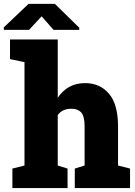

<svg xmlns="http://www.w3.org/2000/svg" viewBox="-41 -964 693 984"><path d="M22.5 0V-100.1L84.5 -115.7V-645.5L10.3 -661.1V-761.7H254.9V-462.9Q278.3 -498.5 313.5 -518.3Q348.6 -538.1 395 -538.1Q471.2 -538.1 517.6 -483.6Q564 -429.2 564 -315.4V-115.7L625.5 -100.1V0H342.3V-100.1L392.6 -115.7V-316.4Q392.6 -368.2 375.2 -387.5Q357.9 -406.7 325.2 -406.7Q302.7 -406.7 284.7 -398.9Q266.6 -391.1 254.9 -374V-115.7L305.2 -100.1V0ZM-21.5 -811V-823.7L105.5 -944.3H240.2L365.2 -821.8V-811H233.4L172.4 -880.4L107.9 -811Z"/></svg>

Font: Roboto Slab LO Black
Style: Regular
Weight: 900
Designer: Google
Version: Version 2.000